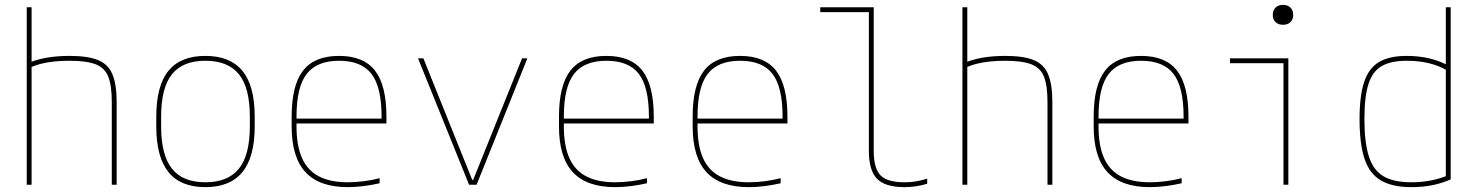

<svg xmlns="http://www.w3.org/2000/svg" viewBox="-20 -760 6090 790"><path d="M440 -340Q440 -408 425.5 -444.5Q411 -481 373.5 -495.5Q336 -510 266 -510Q233 -510 203.5 -507Q174 -504 148.5 -497.5Q123 -491 100 -480L97 -501Q133 -516 174.5 -523Q216 -530 267 -530Q341 -530 383 -513Q425 -496 442.5 -454.5Q460 -413 460 -340V0H440ZM90 0V-730H110V0Z M825 10Q723 10 673 -52Q623 -114 623 -240V-280Q623 -407 673 -468.5Q723 -530 825 -530Q927 -530 977.5 -468.5Q1028 -407 1028 -280V-240Q1028 -114 977.5 -52Q927 10 825 10ZM825 -10Q918 -10 963 -66Q1008 -122 1008 -240V-280Q1008 -399 963 -454.5Q918 -510 825 -510Q732 -510 687.5 -454.5Q643 -399 643 -280V-240Q643 -122 687.5 -66Q732 -10 825 -10Z M1411 10Q1294 10 1237 -51.5Q1180 -113 1180 -240V-280Q1180 -409 1227 -469.5Q1274 -530 1375 -530Q1476 -530 1523 -469.5Q1570 -409 1570 -280V-252H1190V-272H1560L1550 -262V-280Q1550 -402 1508.5 -456Q1467 -510 1375 -510Q1284 -510 1242 -456Q1200 -402 1200 -280V-240Q1200 -161 1222.5 -110Q1245 -59 1292 -34.5Q1339 -10 1411 -10Q1443 -10 1478 -14.5Q1513 -19 1542 -27V-6Q1512 1 1477.5 5.5Q1443 10 1411 10Z M1910 0 1700 -520H1722L1923 -20H1927L2128 -520H2150L1941 0Z M2511 10Q2394 10 2337 -51.5Q2280 -113 2280 -240V-280Q2280 -409 2327 -469.5Q2374 -530 2475 -530Q2576 -530 2623 -469.5Q2670 -409 2670 -280V-252H2290V-272H2660L2650 -262V-280Q2650 -402 2608.5 -456Q2567 -510 2475 -510Q2384 -510 2342 -456Q2300 -402 2300 -280V-240Q2300 -161 2322.5 -110Q2345 -59 2392 -34.5Q2439 -10 2511 -10Q2543 -10 2578 -14.5Q2613 -19 2642 -27V-6Q2612 1 2577.5 5.5Q2543 10 2511 10Z M3061 10Q2944 10 2887 -51.5Q2830 -113 2830 -240V-280Q2830 -409 2877 -469.5Q2924 -530 3025 -530Q3126 -530 3173 -469.5Q3220 -409 3220 -280V-252H2840V-272H3210L3200 -262V-280Q3200 -402 3158.5 -456Q3117 -510 3025 -510Q2934 -510 2892 -456Q2850 -402 2850 -280V-240Q2850 -161 2872.5 -110Q2895 -59 2942 -34.5Q2989 -10 3061 -10Q3093 -10 3128 -14.5Q3163 -19 3192 -27V-6Q3162 1 3127.5 5.5Q3093 10 3061 10Z M3701 10Q3622 10 3588.5 -24.5Q3555 -59 3555 -140V-710H3355V-730H3575V-140Q3575 -67 3603 -38.5Q3631 -10 3702 -10Q3729 -10 3751 -14Q3773 -18 3795 -25V-4Q3772 3 3749 6.5Q3726 10 3701 10Z M4290 -340Q4290 -408 4275.5 -444.5Q4261 -481 4223.5 -495.5Q4186 -510 4116 -510Q4083 -510 4053.5 -507Q4024 -504 3998.5 -497.5Q3973 -491 3950 -480L3947 -501Q3983 -516 4024.5 -523Q4066 -530 4117 -530Q4191 -530 4233 -513Q4275 -496 4292.5 -454.5Q4310 -413 4310 -340V0H4290ZM3940 0V-730H3960V0Z M4711 10Q4594 10 4537 -51.5Q4480 -113 4480 -240V-280Q4480 -409 4527 -469.5Q4574 -530 4675 -530Q4776 -530 4823 -469.5Q4870 -409 4870 -280V-252H4490V-272H4860L4850 -262V-280Q4850 -402 4808.5 -456Q4767 -510 4675 -510Q4584 -510 4542 -456Q4500 -402 4500 -280V-240Q4500 -161 4522.5 -110Q4545 -59 4592 -34.5Q4639 -10 4711 -10Q4743 -10 4778 -14.5Q4813 -19 4842 -27V-6Q4812 1 4777.5 5.5Q4743 10 4711 10Z M5261 0V-500H5041V-520H5281V0ZM5259 -658Q5240 -658 5228.5 -669Q5217 -680 5217 -699Q5217 -718 5228.5 -729Q5240 -740 5259 -740Q5278 -740 5289.5 -729Q5301 -718 5301 -699Q5301 -680 5289.5 -669Q5278 -658 5259 -658Z M5787 10Q5709 10 5662 -17.5Q5615 -45 5594.5 -106.5Q5574 -168 5574 -270Q5574 -366 5593 -423Q5612 -480 5654.5 -505Q5697 -530 5768 -530Q5818 -530 5862 -519.5Q5906 -509 5941 -489L5931 -472Q5898 -491 5857 -500.5Q5816 -510 5768 -510Q5703 -510 5665 -488Q5627 -466 5610.5 -413.5Q5594 -361 5594 -270Q5594 -173 5612.5 -116Q5631 -59 5673 -34.5Q5715 -10 5787 -10Q5831 -10 5870 -18Q5909 -26 5941 -40L5929 -22V-730H5949V-22Q5919 -8 5878 1Q5837 10 5787 10Z"/></svg>

Font: M PLUS Code Latin SemiExpanded Thin
Style: Regular
Weight: 250
Width: 6
Designer: Coji Morishita
Foundry: UNDERFOREST DESIGN
Version: Version 1.002; ttfautohint (v1.8.3)